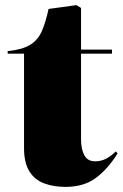

<svg xmlns="http://www.w3.org/2000/svg" viewBox="-20 -717 480 751"><path d="M236 14Q189 14 152 0Q115 -14 94.5 -47.5Q74 -81 74 -138V-507H10V-517Q68 -523 98.5 -542Q129 -561 144 -596Q159 -631 170 -682L279 -697L297 -686V-523H418V-507H297V-173Q297 -133 310 -109.5Q323 -86 352 -86Q375 -86 394.5 -96Q414 -106 433 -125L440 -117Q402 -56 355 -21Q308 14 236 14Z"/></svg>

Font: Literata 72pt Black
Style: Regular
Weight: 900
Designer: Latin by Veronika Burian and Jose Scaglione. Greek by Irene Vlachou. Cyrillic by Vera Evstafieva.
Foundry: TypeTogether
Version: Version 3.002